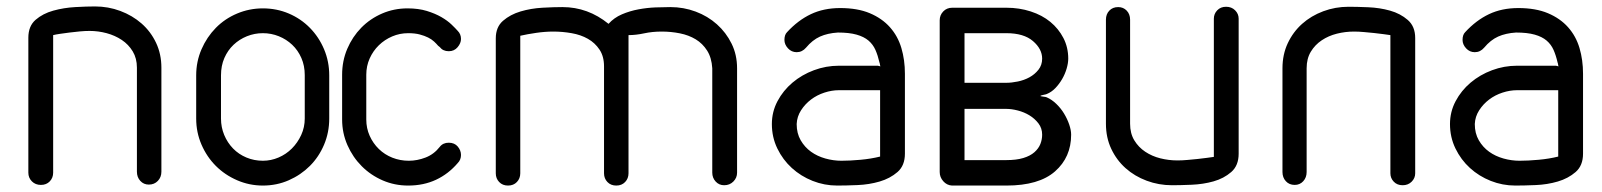

<svg xmlns="http://www.w3.org/2000/svg" viewBox="-20 -576 4974 596"><path d="M145 -40Q145 -24 134.5 -13Q124 -2 107 -2Q90 -2 79 -13Q68 -24 68 -40V-459Q68 -495 90.5 -514.5Q113 -534 145.5 -543Q178 -552 213.5 -554Q249 -556 275 -556Q316 -556 353.5 -542Q391 -528 419.5 -503Q448 -478 464.5 -443Q481 -408 481 -366V-43Q481 -26 470 -14.5Q459 -3 442 -3Q426 -3 415.5 -14.5Q405 -26 405 -43V-366Q405 -395 392 -416.5Q379 -438 358 -452Q337 -466 311 -473Q285 -480 258 -480Q244 -480 228 -478.5Q212 -477 196 -475Q180 -473 166.5 -471Q153 -469 145 -467Z M589 -342Q589 -385 605.5 -423Q622 -461 650 -489.5Q678 -518 716 -534Q754 -550 796 -550Q839 -550 876.5 -534Q914 -518 942 -489.5Q970 -461 986 -423Q1002 -385 1002 -342V-208Q1002 -165 986 -127Q970 -89 942 -61Q914 -33 876.5 -16.5Q839 0 796 0Q754 0 716 -16.5Q678 -33 650 -61Q622 -89 605.5 -127Q589 -165 589 -208ZM666 -208Q666 -181 676 -157Q686 -133 703.5 -115Q721 -97 745 -87Q769 -77 796 -77Q821 -77 844.5 -87Q868 -97 886 -115Q904 -133 915 -157Q926 -181 926 -208V-343Q926 -372 915.5 -396Q905 -420 887 -437Q869 -454 845.5 -463.5Q822 -473 796 -473Q770 -473 746.5 -463.5Q723 -454 705 -437Q687 -420 676.5 -396Q666 -372 666 -342Z M1345 -120Q1355 -133 1373 -133Q1391 -133 1401 -121Q1411 -109 1411 -95Q1411 -80 1401 -70Q1372 -36 1333.5 -18Q1295 0 1247 0Q1205 0 1168 -16Q1131 -32 1103 -60Q1075 -88 1058.5 -125.5Q1042 -163 1042 -205V-344Q1042 -387 1058 -424.5Q1074 -462 1101.5 -490Q1129 -518 1166 -534Q1203 -550 1245 -550Q1279 -550 1305 -542Q1331 -534 1350 -523Q1369 -512 1381.5 -500Q1394 -488 1401 -480Q1411 -470 1411 -455Q1411 -442 1400.5 -429.5Q1390 -417 1373 -417Q1355 -417 1345 -430L1340 -434Q1335 -440 1327.5 -447Q1320 -454 1309 -459.5Q1298 -465 1283 -469Q1268 -473 1247 -473Q1221 -473 1197.5 -463Q1174 -453 1156 -435.5Q1138 -418 1127.5 -394.5Q1117 -371 1117 -344V-205Q1117 -178 1127.5 -154.5Q1138 -131 1156 -113.5Q1174 -96 1198 -86.5Q1222 -77 1249 -77Q1275 -77 1301 -87Q1327 -97 1345 -120Z M1595 -38Q1595 -22 1584.5 -11Q1574 0 1557 0Q1540 0 1529.5 -11Q1519 -22 1519 -38V-457Q1519 -492 1541.5 -511.5Q1564 -531 1596 -540.5Q1628 -550 1663.5 -552Q1699 -554 1726 -554Q1805 -554 1869 -502Q1886 -521 1910.5 -531.5Q1935 -542 1962 -547Q1989 -552 2015 -553Q2041 -554 2061 -554Q2102 -554 2139.5 -540Q2177 -526 2205.5 -500.5Q2234 -475 2251 -440.5Q2268 -406 2268 -364V-40Q2268 -24 2256.5 -12.5Q2245 -1 2228 -1Q2212 -1 2201.5 -12.5Q2191 -24 2191 -40V-364Q2189 -397 2175 -419Q2161 -441 2139.5 -454Q2118 -467 2090.5 -472.5Q2063 -478 2034 -478Q2005 -478 1979.5 -472.5Q1954 -467 1931 -467V-38Q1931 -22 1920.5 -11Q1910 0 1893 0Q1876 0 1865.5 -11Q1855 -22 1855 -38V-370Q1855 -401 1841 -422Q1827 -443 1805 -455.5Q1783 -468 1754.5 -473Q1726 -478 1698 -478Q1672 -478 1644.5 -474Q1617 -470 1595 -465Z M2705 -372 2713 -370Q2712 -372 2711.5 -376Q2711 -380 2710 -382Q2705 -404 2697.5 -421Q2690 -438 2676 -450Q2662 -462 2639 -468.5Q2616 -475 2581 -475Q2549 -473 2525.5 -462.5Q2502 -452 2482 -428Q2470 -414 2453 -414Q2437 -414 2426 -426Q2415 -438 2415 -452Q2415 -468 2423 -476Q2457 -513 2497 -532Q2537 -551 2588 -551Q2642 -551 2680 -535Q2718 -519 2742.5 -491.5Q2767 -464 2778 -427Q2789 -390 2789 -347V-99Q2789 -62 2766 -42Q2743 -22 2710.5 -12.5Q2678 -3 2642 -1.5Q2606 0 2579 0Q2539 0 2502.5 -14.5Q2466 -29 2438 -54.5Q2410 -80 2393 -115Q2376 -150 2376 -191Q2376 -229 2393.5 -262Q2411 -295 2440 -319.5Q2469 -344 2506.5 -358Q2544 -372 2584 -372ZM2712 -296H2584Q2562 -296 2539 -288.5Q2516 -281 2497.5 -267Q2479 -253 2466.5 -233.5Q2454 -214 2453 -191Q2453 -162 2465.5 -140.5Q2478 -119 2497.5 -105Q2517 -91 2542 -84Q2567 -77 2592 -77Q2618 -77 2651 -80Q2684 -83 2712 -90Z M2897 -513Q2897 -529 2908 -540.5Q2919 -552 2936 -552H3104Q3144 -552 3179.5 -540.5Q3215 -529 3240.5 -508Q3266 -487 3281 -458Q3296 -429 3296 -394Q3296 -380 3291 -363Q3286 -346 3277 -330.5Q3268 -315 3256 -302.5Q3244 -290 3229 -284Q3227 -283 3219 -281.5Q3211 -280 3209 -278Q3211 -277 3219 -276Q3227 -275 3229 -274Q3245 -267 3259 -253.5Q3273 -240 3283 -223.5Q3293 -207 3299 -189.5Q3305 -172 3305 -158Q3305 -88 3255 -44Q3205 0 3104 0H2935Q2919 -1 2908 -13.5Q2897 -26 2897 -42ZM2974 -238V-79H3104Q3135 -79 3156.5 -85.5Q3178 -92 3191 -103.5Q3204 -115 3209.5 -129Q3215 -143 3215 -158Q3215 -178 3203.5 -193Q3192 -208 3175.5 -218Q3159 -228 3139.5 -233Q3120 -238 3104 -238ZM3104 -319Q3120 -319 3139.5 -323Q3159 -327 3175.5 -336Q3192 -345 3203.5 -359.5Q3215 -374 3215 -394Q3215 -424 3186.5 -448.5Q3158 -473 3104 -473H2974V-319Z M3748 -518Q3748 -533 3758.5 -544Q3769 -555 3786 -555Q3803 -555 3814 -544Q3825 -533 3825 -518V-99Q3825 -62 3802 -42Q3779 -22 3747 -13Q3715 -4 3679 -2.5Q3643 -1 3618 -1Q3577 -1 3539.5 -15Q3502 -29 3474 -54Q3446 -79 3429.5 -114Q3413 -149 3413 -192V-515Q3413 -532 3423.5 -543Q3434 -554 3451 -554Q3467 -554 3477.5 -543Q3488 -532 3488 -515V-192Q3488 -162 3501 -140.5Q3514 -119 3535 -105Q3556 -91 3582 -84.5Q3608 -78 3635 -78Q3650 -78 3666 -79.5Q3682 -81 3697.5 -82.5Q3713 -84 3726.5 -86Q3740 -88 3748 -89Z M4296 -467Q4288 -468 4274.5 -470Q4261 -472 4245.5 -473.5Q4230 -475 4214 -476.5Q4198 -478 4183 -478Q4156 -478 4130 -471.5Q4104 -465 4083 -451Q4062 -437 4049 -415.5Q4036 -394 4036 -364V-42Q4036 -25 4025.5 -13.5Q4015 -2 3999 -2Q3982 -2 3971.5 -13.5Q3961 -25 3961 -42V-364Q3961 -407 3977.5 -442Q3994 -477 4022 -502Q4050 -527 4087.5 -541Q4125 -555 4166 -555Q4191 -555 4227 -553.5Q4263 -552 4295 -543Q4327 -534 4350 -514Q4373 -494 4373 -458V-38Q4373 -23 4362 -12Q4351 -1 4334 -1Q4317 -1 4306.5 -12Q4296 -23 4296 -38Z M4810 -372 4818 -370Q4817 -372 4816.5 -376Q4816 -380 4815 -382Q4810 -404 4802.5 -421Q4795 -438 4781 -450Q4767 -462 4744 -468.5Q4721 -475 4686 -475Q4654 -473 4630.5 -462.5Q4607 -452 4587 -428Q4575 -414 4558 -414Q4542 -414 4531 -426Q4520 -438 4520 -452Q4520 -468 4528 -476Q4562 -513 4602 -532Q4642 -551 4693 -551Q4747 -551 4785 -535Q4823 -519 4847.5 -491.5Q4872 -464 4883 -427Q4894 -390 4894 -347V-99Q4894 -62 4871 -42Q4848 -22 4815.5 -12.5Q4783 -3 4747 -1.5Q4711 0 4684 0Q4644 0 4607.5 -14.5Q4571 -29 4543 -54.5Q4515 -80 4498 -115Q4481 -150 4481 -191Q4481 -229 4498.5 -262Q4516 -295 4545 -319.5Q4574 -344 4611.5 -358Q4649 -372 4689 -372ZM4817 -296H4689Q4667 -296 4644 -288.5Q4621 -281 4602.5 -267Q4584 -253 4571.5 -233.5Q4559 -214 4558 -191Q4558 -162 4570.5 -140.5Q4583 -119 4602.5 -105Q4622 -91 4647 -84Q4672 -77 4697 -77Q4723 -77 4756 -80Q4789 -83 4817 -90Z"/></svg>

Font: VDS Compensated
Style: Light
Weight: 300
Designer: artmaker
Foundry: artmaker
Version: Version 1.000 2012 initial release